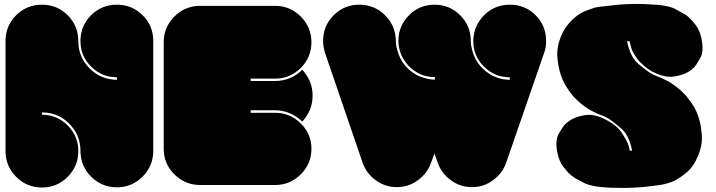

<svg xmlns="http://www.w3.org/2000/svg" viewBox="-20 -964 3600 966"><path d="M751 -758.8Q751 -574.2 751 -205.1Q751 -128.9 697.3 -75.2Q643.6 -21.5 568.4 -21.5Q492.2 -21.5 438.5 -75.2Q384.8 -128.9 384.8 -205.1Q384.8 -284.2 329.1 -340.8Q273.4 -397.5 194.3 -398.4Q193.4 -398.4 192.4 -398.4Q191.4 -398.4 191.4 -398.4Q191.4 -394.5 191.4 -386.7Q266.6 -386.7 320.3 -333Q374 -279.3 374 -204.1Q374 -127.9 320.3 -74.2Q266.6 -20.5 191.4 -20.5Q115.2 -20.5 61.5 -74.2Q7.8 -127.9 7.8 -204.1Q7.8 -388.7 7.8 -757.8Q7.8 -834 61.5 -887.7Q115.2 -940.4 191.4 -940.4Q266.6 -940.4 320.3 -887.7Q374 -834 374 -756.8Q374 -677.7 429.7 -621.1Q485.4 -564.5 565.4 -562.5Q565.4 -562.5 566.4 -562.5Q567.4 -562.5 568.4 -562.5Q568.4 -566.4 568.4 -575.2Q492.2 -575.2 438.5 -628.9Q384.8 -681.6 384.8 -757.8Q384.8 -834 438.5 -887.7Q492.2 -940.4 568.4 -940.4Q643.6 -940.4 697.3 -887.7Q751 -835 751 -758.8Z M1546.9 -215.8Q1546.9 -139.6 1493.2 -86.9Q1439.5 -33.2 1364.3 -33.2Q1238.3 -33.2 987.3 -33.2Q911.1 -33.2 857.4 -86.9Q803.7 -139.6 803.7 -215.8Q803.7 -394.5 803.7 -752Q803.7 -827.1 857.4 -880.9Q911.1 -934.6 987.3 -934.6Q1112.3 -934.6 1364.3 -934.6Q1439.5 -934.6 1493.2 -880.9Q1546.9 -827.1 1546.9 -752Q1546.9 -675.8 1493.2 -622.1Q1439.5 -568.4 1364.3 -568.4Q1323.2 -568.4 1241.2 -568.4Q1241.2 -564.5 1241.2 -556.6Q1282.2 -556.6 1364.3 -556.6Q1404.3 -556.6 1439.5 -571.3Q1474.6 -586.9 1501 -613.3Q1524.4 -586.9 1539.1 -554.7Q1552.7 -521.5 1552.7 -482.4Q1552.7 -444.3 1539.1 -411.1Q1524.4 -377.9 1501 -352.5Q1474.6 -377.9 1439.5 -393.6Q1403.3 -409.2 1364.3 -409.2Q1323.2 -409.2 1241.2 -409.2Q1241.2 -405.3 1241.2 -396.5Q1282.2 -396.5 1364.3 -396.5Q1439.5 -396.5 1493.2 -342.8Q1546.9 -290 1546.9 -215.8Z M2727.5 -758.8Q2727.5 -742.2 2725.6 -727.5Q2722.7 -711.9 2717.8 -698.2Q2654.3 -513.7 2526.4 -144.5Q2507.8 -91.8 2460.9 -57.6Q2415 -22.5 2354.5 -22.5Q2294.9 -22.5 2248 -57.6Q2201.2 -91.8 2182.6 -144.5Q2176.8 -160.2 2166 -191.4Q2160.2 -175.8 2148.4 -144.5Q2129.9 -91.8 2083 -57.6Q2036.1 -22.5 1976.6 -22.5Q1917 -22.5 1870.1 -57.6Q1823.2 -91.8 1804.7 -144.5Q1741.2 -329.1 1615.2 -698.2Q1611.3 -710.9 1608.4 -726.6Q1605.5 -742.2 1605.5 -757.8Q1605.5 -834 1659.2 -887.7Q1711.9 -940.4 1788.1 -940.4Q1863.3 -940.4 1917 -887.7Q1970.7 -834 1971.7 -757.8Q1971.7 -746.1 1973.6 -734.4Q1976.6 -723.6 1978.5 -712.9Q1984.4 -691.4 1994.1 -670.9Q2003.9 -651.4 2017.6 -634.8Q2037.1 -611.3 2063.5 -594.7Q2089.8 -577.1 2121.1 -570.3Q2131.8 -566.4 2143.6 -565.4Q2155.3 -563.5 2168 -563.5Q2168 -567.4 2168 -576.2Q2116.2 -576.2 2074.2 -601.6Q2032.2 -627.9 2008.8 -668.9Q1997.1 -688.5 1991.2 -710.9Q1984.4 -733.4 1984.4 -757.8Q1984.4 -834 2038.1 -887.7Q2090.8 -940.4 2167 -940.4Q2241.2 -940.4 2294.9 -887.7Q2348.6 -834 2348.6 -757.8Q2348.6 -746.1 2350.6 -734.4Q2353.5 -723.6 2355.5 -712.9Q2368.2 -659.2 2407.2 -621.1Q2445.3 -582 2498 -568.4Q2508.8 -565.4 2520.5 -564.5Q2532.2 -562.5 2544.9 -562.5Q2544.9 -566.4 2544.9 -575.2Q2468.8 -575.2 2415 -628.9Q2361.3 -681.6 2361.3 -757.8Q2362.3 -834 2416 -887.7Q2468.8 -940.4 2545.9 -940.4Q2621.1 -940.4 2674.8 -887.7Q2727.5 -834 2727.5 -758.8Z M3472.7 -424.8Q3475.6 -418.9 3482.4 -405.3Q3488.3 -392.6 3495.1 -373Q3506.8 -337.9 3510.7 -287.1Q3515.6 -236.3 3492.2 -180.7Q3469.7 -125 3434.6 -96.7Q3400.4 -67.4 3371.1 -53.7Q3355.5 -46.9 3342.8 -43Q3331.1 -40 3325.2 -38.1Q3308.6 -33.2 3229.5 -24.4Q3174.8 -18.6 3110.4 -18.6Q3083 -18.6 3052.7 -19.5Q2956.1 -23.4 2916 -44.9Q2877 -66.4 2874 -67.4Q2873 -68.4 2867.2 -72.3Q2860.4 -76.2 2851.6 -84Q2834 -98.6 2813.5 -126Q2793 -153.3 2784.2 -195.3Q2779.3 -218.8 2779.3 -238.3Q2779.3 -271.5 2792 -293Q2812.5 -327.1 2820.3 -335.9Q2823.2 -338.9 2832 -346.7Q2840.8 -354.5 2854.5 -362.3Q2880.9 -377.9 2923.8 -384.8Q2967.8 -391.6 3023.4 -364.3Q3079.1 -336.9 3105.5 -299.8Q3130.9 -262.7 3140.6 -237.3Q3145.5 -222.7 3146.5 -214.8Q3148.4 -206.1 3148.4 -206.1Q3152.3 -206.1 3160.2 -206.1Q3145.5 -284.2 3104.5 -318.4Q3063.5 -353.5 3044.9 -365.2Q3019.5 -379.9 3006.8 -383.8Q2993.2 -387.7 2960.9 -404.3Q2938.5 -415 2913.1 -434.6Q2887.7 -454.1 2863.3 -480.5Q2848.6 -499 2837.9 -514.6Q2828.1 -529.3 2823.2 -538.1Q2819.3 -543.9 2813.5 -557.6Q2806.6 -570.3 2800.8 -589.8Q2789.1 -625 2784.2 -675.8Q2780.3 -726.6 2802.7 -782.2Q2815.4 -811.5 2832 -834Q2848.6 -855.5 2866.2 -871.1Q2898.4 -899.4 2928.7 -910.2Q2960 -921.9 2969.7 -924.8Q2986.3 -929.7 3065.4 -937.5Q3121.1 -944.3 3185.5 -944.3Q3212.9 -944.3 3242.2 -942.4Q3339.8 -939.5 3378.9 -918Q3418 -896.5 3420.9 -894.5Q3421.9 -894.5 3427.7 -890.6Q3434.6 -886.7 3443.4 -878.9Q3460 -864.3 3481.4 -836.9Q3502 -808.6 3509.8 -767.6Q3514.6 -744.1 3514.6 -724.6Q3515.6 -691.4 3502 -669.9Q3481.4 -634.8 3474.6 -627Q3471.7 -624 3462.9 -616.2Q3454.1 -608.4 3440.4 -600.6Q3414.1 -585.9 3371.1 -579.1Q3328.1 -572.3 3272.5 -598.6Q3242.2 -613.3 3221.7 -631.8Q3200.2 -649.4 3186.5 -668Q3160.2 -702.1 3154.3 -729.5Q3147.5 -756.8 3147.5 -756.8Q3143.6 -756.8 3134.8 -756.8Q3150.4 -678.7 3190.4 -643.6Q3231.4 -609.4 3250 -597.7Q3275.4 -583 3289.1 -579.1Q3301.8 -575.2 3334 -558.6Q3356.4 -547.9 3381.8 -528.3Q3407.2 -508.8 3432.6 -481.4Q3446.3 -463.9 3457 -449.2Q3466.8 -433.6 3472.7 -424.8Z"/></svg>

Font: Superfatty
Style: Fat
Weight: 400
Version: Version 1.0